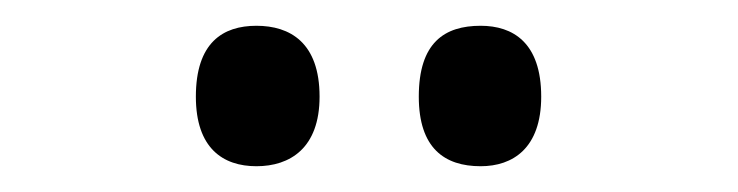

<svg xmlns="http://www.w3.org/2000/svg" viewBox="-20 -764 573 149"><path d="M353 -635C378 -635 400 -649 400 -689C400 -731 378 -744 353 -744C325 -744 305 -731 305 -689C305 -649 325 -635 353 -635ZM179 -635C205 -635 228 -649 228 -689C228 -731 205 -744 179 -744C153 -744 132 -731 132 -689C132 -649 153 -635 179 -635Z"/></svg>

Font: Noto Serif Devanagari SemiCondensed
Style: Regular
Weight: 400
Width: 4
Designer: Universal Thirst, Indian Type Foundry and the Monotype Design Team
Foundry: Monotype Imaging Inc.
Version: Version 2.004